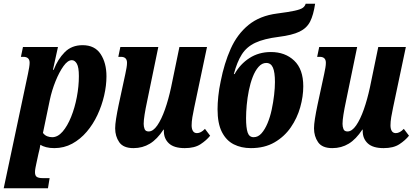

<svg xmlns="http://www.w3.org/2000/svg" viewBox="-56 -790 2239 1037"><path d="M-36 227 95 -391Q99 -410 101.5 -425.5Q104 -441 104 -451Q104 -483 70 -483H57L68 -536H257L230 -413H234Q256 -470 293.5 -508Q331 -546 390 -546Q456 -546 487.5 -498Q519 -450 519 -378Q519 -328 506.5 -274Q494 -220 470.5 -169.5Q447 -119 412.5 -78.5Q378 -38 334 -14Q290 10 237 10Q213 10 193.5 5Q174 0 162 -8Q159 13 152 39L141 90Q138 103 135.5 116.5Q133 130 133 140Q133 159 143 165.5Q153 172 174 172H212L203 227ZM226 -49Q256 -49 282 -79Q308 -109 328 -158.5Q348 -208 359 -266Q370 -324 370 -379Q370 -427 359 -446Q348 -465 332 -465Q310 -465 287 -433Q264 -401 244 -351.5Q224 -302 213 -250L176 -72Q186 -59 199 -54Q212 -49 226 -49Z M665 10Q610 10 588 -22Q566 -54 566 -97Q566 -117 571 -149Q576 -181 585 -224L621 -391Q625 -410 627.5 -424.5Q630 -439 630 -451Q630 -483 597 -483H583L594 -536H799L739 -245Q730 -203 725 -171.5Q720 -140 720 -121Q720 -106 725 -93Q730 -80 747 -80Q771 -80 793.5 -112.5Q816 -145 835 -199Q854 -253 868 -318L913 -536H1062L993 -209Q987 -182 983 -157Q979 -132 979 -113Q979 -94 986 -82.5Q993 -71 1008 -71Q1029 -71 1051 -94L1079 -57Q1059 -32 1027 -11Q995 10 942 10Q884 10 856.5 -15.5Q829 -41 829 -82Q829 -83 829 -85.5Q829 -88 829 -90H827Q793 -38 753.5 -14Q714 10 665 10Z M1299 10Q1247 10 1206.5 -10.5Q1166 -31 1142.5 -77Q1119 -123 1119 -200Q1119 -231 1123 -270Q1127 -309 1136 -351Q1155 -448 1190 -526.5Q1225 -605 1286 -655Q1347 -705 1441 -717Q1503 -725 1535 -732Q1567 -739 1579 -747.5Q1591 -756 1595 -770H1646Q1637 -709 1619 -673.5Q1601 -638 1561.5 -619Q1522 -600 1450 -591Q1370 -581 1323 -559Q1276 -537 1250 -496Q1224 -455 1207 -390H1211Q1241 -444 1291.5 -476.5Q1342 -509 1407 -509Q1484 -509 1533 -462.5Q1582 -416 1582 -324Q1582 -269 1565.5 -210.5Q1549 -152 1514.5 -102Q1480 -52 1426.5 -21Q1373 10 1299 10ZM1314 -49Q1338 -49 1356.5 -70Q1375 -91 1389 -124.5Q1403 -158 1411.5 -198Q1420 -238 1424.5 -277Q1429 -316 1429 -347Q1429 -400 1418 -425Q1407 -450 1382 -450Q1359 -450 1340.5 -429Q1322 -408 1309 -374.5Q1296 -341 1288 -301Q1280 -261 1276.5 -222Q1273 -183 1273 -152Q1273 -100 1281.5 -74.5Q1290 -49 1314 -49Z M1739 10Q1684 10 1662 -22Q1640 -54 1640 -97Q1640 -117 1645 -149Q1650 -181 1659 -224L1695 -391Q1699 -410 1701.5 -424.5Q1704 -439 1704 -451Q1704 -483 1671 -483H1657L1668 -536H1873L1813 -245Q1804 -203 1799 -171.5Q1794 -140 1794 -121Q1794 -106 1799 -93Q1804 -80 1821 -80Q1845 -80 1867.5 -112.5Q1890 -145 1909 -199Q1928 -253 1942 -318L1987 -536H2136L2067 -209Q2061 -182 2057 -157Q2053 -132 2053 -113Q2053 -94 2060 -82.5Q2067 -71 2082 -71Q2103 -71 2125 -94L2153 -57Q2133 -32 2101 -11Q2069 10 2016 10Q1958 10 1930.5 -15.5Q1903 -41 1903 -82Q1903 -83 1903 -85.5Q1903 -88 1903 -90H1901Q1867 -38 1827.5 -14Q1788 10 1739 10Z"/></svg>

Font: Noto Serif ExtraCondensed ExtraBold
Style: Italic
Weight: 800
Width: 2
Italic angle: -12°
Designer: Monotype Design Team
Foundry: Monotype Imaging Inc.
Version: Version 2.013